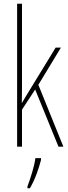

<svg xmlns="http://www.w3.org/2000/svg" viewBox="-20 -780 364 1021"><path d="M97 -361V-760H71V0H97V-197L167 -304L291 0H317L184 -329L304 -527H276L128 -285C116 -266 110 -255 97 -233H96C97 -278 97 -314 97 -361ZM198 71V61H168C164 101 140 175 126 211V221H139C166 176 186 117 198 71Z"/></svg>

Font: Noto Sans Arabic UI XCn Th
Style: Regular
Weight: 100
Width: 2
Designer: Monotype Design Team, Nadine Chahine and Nizar Qandah
Foundry: Monotype Imaging Inc.
Version: Version 2.010